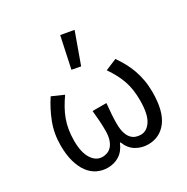

<svg xmlns="http://www.w3.org/2000/svg" viewBox="-176 -920 1053 1082"><g transform="rotate(-30 350.5 -379.0)"><path d="M220 12Q184 12 153 -3Q122 -18 99.5 -48Q77 -78 64 -123.5Q51 -169 51 -229Q51 -307 77 -374Q103 -441 141 -498L216 -465Q195 -435 179 -406.5Q163 -378 152 -348Q141 -318 135.5 -285Q130 -252 130 -214Q130 -138 156.5 -97Q183 -56 224 -56Q242 -56 258 -62.5Q274 -69 286 -83.5Q298 -98 305 -121Q312 -144 312 -178Q312 -208 310 -238.5Q308 -269 304 -308H394Q390 -269 388 -238.5Q386 -208 386 -178Q386 -143 393 -119.5Q400 -96 412 -82Q424 -68 440 -62Q456 -56 473 -56Q514 -56 540 -97.5Q566 -139 566 -227Q566 -264 561.5 -294.5Q557 -325 547.5 -353Q538 -381 523.5 -408.5Q509 -436 488 -467L562 -498Q582 -469 598 -440Q614 -411 625.5 -378.5Q637 -346 643.5 -310Q650 -274 650 -232Q650 -109 604.5 -48.5Q559 12 483 12Q441 12 405.5 -9Q370 -30 352 -76H348Q329 -30 295.5 -9Q262 12 220 12ZM317 -569 360 -770 445 -755 374 -558Z"/></g></svg>

Font: Pinyin1712
Style: Regular
Weight: 400
Version: Version 1